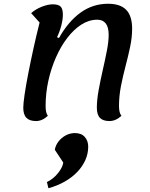

<svg xmlns="http://www.w3.org/2000/svg" viewBox="-20 -620 798 1023"><path d="M172 25Q138 25 121 8Q104 -9 104 -46Q104 -68 111 -116Q118 -164 130.5 -228Q143 -292 158.5 -362.5Q174 -433 191 -500L146 -550Q171 -572 203.5 -584.5Q236 -597 261 -597Q291 -597 303 -585Q315 -573 315 -542Q315 -516 306.5 -483.5Q298 -451 284 -422L294 -417Q344 -506 409.5 -553Q475 -600 556 -600Q621 -600 652.5 -567.5Q684 -535 684 -467Q684 -421 673.5 -371Q663 -321 649 -268Q635 -215 624.5 -161.5Q614 -108 614 -55Q614 -19 627 -3Q597 25 563 25Q529 25 512.5 8Q496 -9 496 -46Q496 -87 505.5 -139.5Q515 -192 527.5 -246.5Q540 -301 549.5 -350Q559 -399 559 -434Q559 -475 543.5 -495Q528 -515 498 -515Q454 -515 413.5 -489Q373 -463 338.5 -418Q304 -373 278 -314Q252 -255 237.5 -189Q223 -123 223 -55Q223 -18 235 -3Q205 25 172 25ZM238 383 230 350Q265 333 289.5 302Q314 271 317 246L272 178Q276 154 292 133.5Q308 113 331 101Q354 89 379 89Q414 89 432 110Q450 131 450 161Q450 199 434.5 233.5Q419 268 391 297Q363 326 324 348Q285 370 238 383Z"/></svg>

Font: Lemonada
Style: Regular
Weight: 400
Designer: Mohamed Gaber (Arabic), Eduardo Tunni (Latin)
Foundry: Kief Type Foundry
Version: Version 4.005